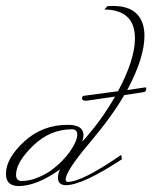

<svg xmlns="http://www.w3.org/2000/svg" viewBox="-62 -601 512 646"><path d="M11 8Q40 8 71 -6Q102 -20 118 -34L135 -48Q163 -74 180.5 -102Q198 -130 198 -148Q198 -166 180 -166Q106 -166 49 -110.5Q-8 -55 -8 -13Q-8 8 11 8ZM421 -291 356 -281Q316 -211 237.5 -118Q159 -25 159 3Q159 11 166 11Q214 11 346 -80L348 -65Q215 22 160 22Q133 22 133 -3Q133 -17 140 -31Q61 25 1 25Q-42 25 -42 -16Q-42 -68 19 -124.5Q80 -181 166 -181Q219 -181 219 -146Q219 -141 215 -125L219 -129Q280 -197 325 -276L228 -262Q214 -262 214 -270.5Q214 -279 222 -279L335 -294Q392 -400 392 -472Q392 -568 289 -569L299 -580Q305 -581 318 -581Q372 -581 398 -554.5Q424 -528 424 -481Q424 -406 366 -298L427 -307Q430 -307 430 -303Q430 -291 421 -291Z"/></svg>

Font: Monsieur La Doulaise
Style: Regular
Weight: 400
Designer: Alejandro Paul
Foundry: Alejandro Paul
Version: Version 1.000